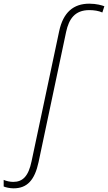

<svg xmlns="http://www.w3.org/2000/svg" viewBox="-156 -785 588 1045"><path d="M-82 240C-8 240 33 195 54 97L204 -612C219 -681 251 -730 330 -730C355 -730 382 -726 401 -717L412 -751C399 -756 369 -765 330 -765C244 -765 188 -718 166 -615L16 92C-1 174 -32 205 -84 205C-102 205 -123 200 -136 194V230C-125 235 -102 240 -82 240Z"/></svg>

Font: Noto Sans ExtraLight
Style: Italic
Weight: 200
Italic angle: -12°
Designer: Monotype Design Team
Foundry: Monotype Imaging Inc.
Version: Version 2.013